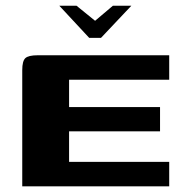

<svg xmlns="http://www.w3.org/2000/svg" viewBox="-20 -654 645 674"><path d="M188.2 -633.9H248.6L313.8 -581L376.3 -633.9H441.1L334.5 -521H293.2ZM58.1 0V-407.7Q58.1 -439.7 68.9 -449.8Q79.7 -460 112.4 -460H574V-374.2H222.5V-278.1H541.8V-193H222.5V-85.8H574V0Z"/></svg>

Font: Genos Thin
Style: Regular
Weight: 100
Designer: Robert E. Leuschke
Foundry: Robert E. Leuschke
Version: Version 1.010